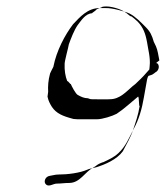

<svg xmlns="http://www.w3.org/2000/svg" viewBox="-20 -591 513 594"><path d="M442 -376C432 -364 418 -349 406 -338C400 -332 397 -329 391 -325C371 -308 351 -284 320 -284C318 -283 264 -284 264 -284C262 -283 252 -287 252 -287C240 -287 230 -292 221 -297C214 -300 201 -326 199 -331C197 -330 191 -341 188 -340C182 -355 179 -374 180 -394C180 -403 192 -446 193 -454C200 -473 209 -497 220 -513C231 -527 244 -549 265 -550C264 -551 275 -557 277 -560C279 -564 294 -567 297 -570C302 -571 313 -572 327 -569C354 -563 367 -555 383 -541C387 -543 404 -525 406 -524C423 -506 430 -488 435 -460C438 -439 446 -412 443 -386C443 -385 442 -376 442 -376ZM194 -25C228 -25 243 -60 268 -72C267 -72 278 -78 277 -78C280 -80 282 -82 286 -84C286 -84 299 -90 299 -89C316 -97 332 -104 346 -117C369 -138 379 -164 394 -193C409 -220 419 -253 425 -289L435 -345C436 -349 437 -353 439 -356C441 -357 445 -358 448 -359C453 -360 461 -368 465 -370C475 -379 472 -396 463 -396C465 -398 469 -401 473 -404C470 -419 468 -436 462 -449C462 -448 456 -462 456 -461C450 -482 445 -493 430 -508C416 -522 400 -539 381 -549C369 -555 326 -567 307 -566H288C251 -566 227 -538 206 -516C181 -483 155 -435 145 -384C141 -377 138 -370 135 -364C129 -342 128 -324 129 -307L127 -292C128 -287 130 -279 136 -268C148 -245 166 -235 193 -227L207 -223C213 -222 222 -222 231 -222H280C297 -222 328 -232 341 -239C364 -254 386 -275 407 -292C411 -292 409 -261 412 -263C408 -236 399 -211 392 -190C384 -165 371 -145 360 -123C342 -98 306 -82 276 -73C276 -74 266 -70 266 -71C261 -69 256 -69 250 -66C227 -56 190 -51 159 -51C151 -51 142 -48 134 -47C119 -45 113 -26 124 -19C133 -13 145 -23 156 -23C170 -23 179 -25 194 -25Z"/></svg>

Font: Photofail
Style: It
Weight: 400
Foundry: Cannot Into Space Fonts
Version: Version 0.97